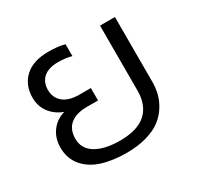

<svg xmlns="http://www.w3.org/2000/svg" viewBox="-127 -695 876 855"><g transform="rotate(-30 311.0 -267.5)"><path d="M295.9 15.1Q222.2 15.1 168 -2.4Q113.8 -20 81.8 -58.3Q49.8 -96.7 49.8 -152.8Q49.8 -200.2 75.2 -234.9Q100.6 -269.5 144 -282.2Q101.6 -298.3 77.4 -330.8Q53.2 -363.3 53.2 -407.2Q53.2 -471.2 95.2 -510.5Q137.2 -549.8 216.8 -549.8Q265.6 -549.8 299.8 -540V-479Q272.9 -487.8 229 -487.8Q181.2 -487.8 155.5 -465.1Q129.9 -442.4 129.9 -402.8Q129.9 -362.3 158.7 -338.6Q187.5 -314.9 240.2 -314.9H299.8V-251H241.2Q187.5 -251 157.2 -226.3Q127 -201.7 127 -152.8Q127 -101.6 172.6 -74.2Q218.3 -46.9 295.9 -46.9Q387.2 -46.9 430.7 -87.2Q474.1 -127.4 474.1 -201.2V-535.2H550.8V-203.1Q550.8 -170.9 543.5 -141.4Q536.1 -111.8 517.8 -82.8Q499.5 -53.7 471.4 -32.5Q443.4 -11.2 398.2 2Q353 15.1 295.9 15.1Z"/></g></svg>

Font: Prompt Light
Style: Regular
Weight: 300
Designer: Katatrad Team
Foundry: CadsonDemak
Version: Version 1.000;PS 001.000;hotconv 1.0.88;makeotf.lib2.5.64775